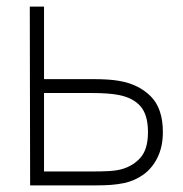

<svg xmlns="http://www.w3.org/2000/svg" viewBox="-20 -560 552 580"><path d="M71 0 70 -540H113V-321H259Q309.5 -321 338 -316Q398.5 -306 435.2 -269.2Q472 -232.5 472 -161Q472 -117.5 456.2 -85Q440.5 -52.5 414 -33.2Q387.5 -14 355 -7Q335.5 -3 315.5 -1.5Q295.5 0 269 0ZM257 -42Q287 -42 309.2 -43.2Q331.5 -44.5 348 -49Q383 -59 405 -84.5Q427 -110 427 -161Q427 -212.5 404.8 -238.5Q382.5 -264.5 339 -273Q309 -279 257 -279H113V-42Z"/></svg>

Font: Manrope
Style: Regular
Weight: 400
Designer: Mikhail Sharanda
Foundry: Mikhail Sharanda
Version: Version 4.503